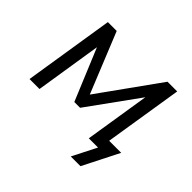

<svg xmlns="http://www.w3.org/2000/svg" viewBox="-146 -666 976 976"><g transform="rotate(45 342.0 -178.0)"><path d="M468.5 130 534.6 0H468.2L479.4 -64.3H636.8L538.5 130ZM42 0 119 -486.3H182.6L314.6 -160.8L547.7 -486.3H617.5L540 0H468.2L530.6 -393.2H554.5L327.2 -78.4H285.7L154.9 -393.2H175.8L113.8 0Z"/></g></svg>

Font: Nunito Sans 12pt ExtraLight
Style: Italic
Weight: 200
Italic angle: -9°
Designer: Vernon Adams
Foundry: Vernon Adams
Version: Version 3.101;gftools[0.9.27]